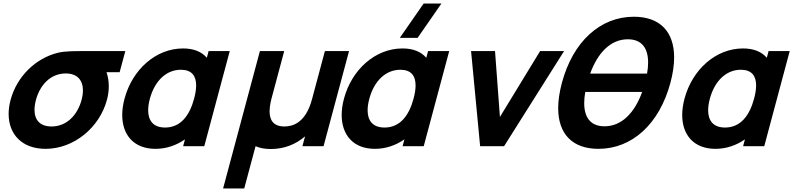

<svg xmlns="http://www.w3.org/2000/svg" viewBox="-20 -830 4503 1090"><path d="M691.4 -540H467.4C399.4 -540 350.4 -540 310.9 -531C181.6 -500 75.5 -395 40.1 -263C32.7 -235.2 29 -208.4 29 -183.1C29 -67.8 104.9 15 238.6 15C400.6 15 545.3 -107 587.1 -263C594.3 -289.8 597.6 -315.8 597.6 -340.2C597.6 -369.5 592.9 -396.5 584.7 -420H659.2ZM272.7 -112C207.2 -112 175.9 -148.8 175.9 -206.4C175.9 -223.6 178.7 -242.6 184.1 -263C205.8 -344 264.3 -413 353.3 -413C420 -413 450.8 -373.3 450.8 -316.4C450.8 -299.9 448.2 -281.9 443.1 -263C420.4 -178 359.7 -112 272.7 -112Z M1164.3 -540 1154.2 -502C1125.3 -536 1079.9 -555 1019.4 -555C864.4 -555 731.2 -435 687 -270C678.2 -237.2 673.9 -206 673.9 -177.1C673.9 -63.2 740.6 15 862.6 15C923.6 15 982 -5 1030.1 -39L1019.7 0H1139.7L1284.3 -540ZM917.1 -106C848.8 -106 821.2 -146.7 821.2 -204C821.2 -224 824.6 -246 830.7 -269C858.3 -372 924.9 -434 1006.9 -434C1067.8 -434 1093.5 -400.1 1093.5 -344.9C1093.5 -323 1089.5 -297.8 1082 -270C1055.7 -172 1004.1 -106 917.1 -106Z M1246.5 240H1366.5L1430.8 0C1453.1 10 1481.5 16 1517.5 16C1595.5 16 1661 -12 1711.8 -56L1696.8 0H1816.8L1961.5 -540H1824.5L1751.1 -266C1715.2 -132 1641.8 -112 1594.8 -112C1527.7 -112 1510.5 -153.5 1510.5 -198C1510.5 -230.4 1519.6 -264.4 1525.2 -285L1593.5 -540H1455.5Z M2486 -810H2385L2249.8 -615H2350.8ZM2410.2 -540 2400 -502C2371.1 -536 2325.7 -555 2265.2 -555C2110.2 -555 1977 -435 1932.8 -270C1924 -237.2 1919.7 -206 1919.7 -177.1C1919.7 -63.2 1986.5 15 2108.5 15C2169.5 15 2227.8 -5 2275.9 -39L2265.5 0H2385.5L2530.2 -540ZM2162.9 -106C2094.7 -106 2067 -146.7 2067 -204C2067 -224 2070.4 -246 2076.6 -269C2104.2 -372 2170.8 -434 2252.8 -434C2313.7 -434 2339.3 -400.1 2339.3 -344.9C2339.3 -323 2335.3 -297.8 2327.8 -270C2301.6 -172 2249.9 -106 2162.9 -106Z M2705.7 0H2841.7L3182.3 -540H3046.3L2818.1 -166L2790.3 -540H2654.3Z M3578.5 -735C3387.5 -735 3232.7 -594 3170 -360C3155.8 -307 3148.9 -258.8 3148.9 -216C3148.9 -69.4 3229.8 15 3377.5 15C3568.5 15 3723.3 -126 3786 -360C3800.2 -413 3807.1 -461.2 3807.1 -504C3807.1 -650.6 3726.2 -735 3578.5 -735ZM3544.2 -607C3623.4 -607 3659.4 -556.7 3659.4 -475.1C3659.4 -455.7 3657.4 -434.6 3653.4 -412H3330.4C3373.1 -530 3446.2 -607 3544.2 -607ZM3411.8 -113C3332.6 -113 3296.6 -163.3 3296.6 -244.9C3296.6 -264.3 3298.6 -285.4 3302.6 -308H3625.6C3582.9 -190 3509.8 -113 3411.8 -113Z M4343.3 -540 4333.2 -502C4304.3 -536 4258.9 -555 4198.4 -555C4043.4 -555 3910.2 -435 3866 -270C3857.2 -237.2 3852.9 -206 3852.9 -177.1C3852.9 -63.2 3919.6 15 4041.6 15C4102.6 15 4161 -5 4209.1 -39L4198.7 0H4318.7L4463.3 -540ZM4096.1 -106C4027.8 -106 4000.2 -146.7 4000.2 -204C4000.2 -224 4003.6 -246 4009.7 -269C4037.3 -372 4103.9 -434 4185.9 -434C4246.8 -434 4272.5 -400.1 4272.5 -344.9C4272.5 -323 4268.5 -297.8 4261 -270C4234.7 -172 4183.1 -106 4096.1 -106Z"/></svg>

Font: Manrope
Style: ExtraBoldItalic
Weight: 800
Italic angle: -15°
Designer: Mikhail Sharanda
Foundry: Mikhail Sharanda
Version: Version 4.502;hotconv 1.0.109;makeotfexe 2.5.65596